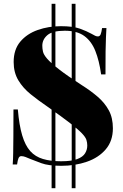

<svg xmlns="http://www.w3.org/2000/svg" viewBox="-20 -860 648 1012"><path d="M300 -722Q365 -722 401 -709Q437 -696 462 -682Q474 -675 481.5 -671.5Q489 -668 496 -668Q506 -668 510.5 -679Q515 -690 518 -712H541Q540 -691 538.5 -663Q537 -635 536.5 -589Q536 -543 536 -468H513Q503 -540 482.5 -591.5Q462 -643 424 -670.5Q386 -698 321 -698Q257 -698 230 -675Q203 -652 203 -619Q203 -604 206.5 -588Q210 -572 228.5 -550.5Q247 -529 290.5 -495Q334 -461 413 -410Q459 -381 495.5 -349.5Q532 -318 553.5 -278.5Q575 -239 575 -184Q575 -117 537.5 -73Q500 -29 438 -7.5Q376 14 303 14Q235 14 197.5 0Q160 -14 140 -22Q126 -28 114.5 -32.5Q103 -37 92 -37Q82 -37 77.5 -26Q73 -15 70 7H47Q49 -19 49.5 -53.5Q50 -88 50.5 -143Q51 -198 51 -283H74Q81 -200 97 -146.5Q113 -93 139.5 -63.5Q166 -34 206.5 -22Q247 -10 302 -10Q357 -10 387 -21.5Q417 -33 428.5 -52Q440 -71 440 -93Q440 -108 435.5 -122.5Q431 -137 412 -157Q393 -177 350 -210.5Q307 -244 230 -298Q183 -330 142 -363Q101 -396 76.5 -437Q52 -478 52 -533Q52 -599 87 -640.5Q122 -682 179 -702Q236 -722 300 -722ZM272 -840V132H252V-840ZM378 -840V132H358V-840Z"/></svg>

Font: Playfair Display Black
Style: Regular
Weight: 900
Designer: Claus Eggers Sørensen
Foundry: Claus Eggers Sørensen
Version: Version 1.203